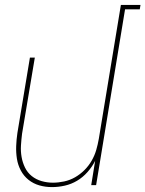

<svg xmlns="http://www.w3.org/2000/svg" viewBox="-20 -755 593 783"><path d="M192 8Q165 8 140.5 1Q116 -6 96.5 -21.5Q77 -37 65 -59.5Q53 -82 49 -107.5Q45 -133 46 -159.5Q47 -186 51 -213L102 -520H122L70 -210Q67 -186 65.5 -162Q64 -138 68 -115Q72 -92 82 -71.5Q92 -51 109.5 -37Q127 -23 149.5 -16.5Q172 -10 196 -10Q218 -10 241.5 -15Q265 -20 286 -32Q307 -44 324.5 -61.5Q342 -79 354 -100Q366 -121 372.5 -143.5Q379 -166 383 -189L473 -735H553L550 -717H490L372 0H352L368 -99Q356 -75 337 -53.5Q318 -32 294.5 -18Q271 -4 244.5 2Q218 8 192 8Z"/></svg>

Font: Iosevka Term Curly Th Obl
Style: Regular
Weight: 100
Italic angle: -9°
Designer: Belleve Invis
Foundry: Belleve Invis
Version: Version 32.3.0